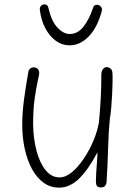

<svg xmlns="http://www.w3.org/2000/svg" viewBox="-20 -850 621 881"><path d="M251 11Q211 11 179.5 -12Q148 -35 126.5 -75Q105 -115 93.5 -167Q82 -219 82 -278Q82 -332 90 -392Q98 -452 110 -520Q112 -530 118.5 -535.5Q125 -541 133 -541Q146 -541 153 -534Q160 -527 160 -514Q159 -504 152.5 -475Q146 -446 139 -397Q132 -348 132 -279Q133 -214 147.5 -158.5Q162 -103 189 -69.5Q216 -36 253 -36Q281 -36 309.5 -59.5Q338 -83 364 -121.5Q390 -160 408.5 -204Q427 -248 434 -289Q440 -352 442.5 -403Q445 -454 445 -507Q445 -523 452 -532.5Q459 -542 470 -542Q477 -542 483 -538.5Q489 -535 492.5 -529Q496 -523 496 -513Q497 -499 496.5 -473Q496 -447 494.5 -416.5Q493 -386 490.5 -356.5Q488 -327 484 -305Q478 -246 476 -170Q474 -94 469 -15Q468 -3 461.5 3.5Q455 10 443 10Q429 10 424.5 3Q420 -4 420 -18Q420 -35 421.5 -58Q423 -81 425 -105.5Q427 -130 427 -151Q406 -111 385 -81Q364 -51 343 -30.5Q322 -10 299 0.5Q276 11 251 11ZM299 -642Q265 -642 236.5 -662.5Q208 -683 188.5 -719.5Q169 -756 163 -803Q161 -815 167.5 -822.5Q174 -830 183 -830Q190 -830 195 -826.5Q200 -823 202 -814Q216 -752 244 -723Q272 -694 299 -694Q337 -694 363 -727.5Q389 -761 406 -811Q409 -822 414 -825Q419 -828 425 -828Q435 -828 442.5 -820Q450 -812 447 -799Q426 -722 386.5 -682Q347 -642 299 -642Z"/></svg>

Font: Playpen Sans ExtraLight
Style: Regular
Weight: 250
Designer: Laura Meseguer, Veronika Burian, José Scaglione
Foundry: TypeTogether
Version: Version 1.001